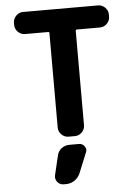

<svg xmlns="http://www.w3.org/2000/svg" viewBox="-64 -803 776 1100"><g transform="rotate(-5 324.0 -253.0)"><path d="M238.3 82Q243.2 57.6 263.2 42Q283.2 26.4 308.6 26.4H364.3Q384.8 26.4 396.5 43.9Q403.3 53.7 403.3 64.5Q403.3 71.3 399.4 79.1L351.6 196.3Q340.8 219.7 319.3 234.4Q297.9 249 271.5 249H256.8Q234.4 249 220.7 231.4Q210.9 218.8 210.9 204.1Q210.9 198.2 211.9 193.4ZM542 -754.9Q565.4 -754.9 582.5 -737.8Q599.6 -720.7 599.6 -697.3V-685.5Q599.6 -662.1 582.5 -645Q565.4 -627.9 542 -627.9H410.2Q402.3 -627.9 402.3 -621.1V-78.1Q402.3 -54.7 385.3 -37.6Q368.2 -20.5 344.7 -20.5H308.6Q285.2 -20.5 268.1 -37.6Q251 -54.7 251 -78.1V-621.1Q251 -627.9 244.1 -627.9H111.3Q87.9 -627.9 70.8 -645Q53.7 -662.1 53.7 -685.5V-697.3Q53.7 -720.7 70.8 -737.8Q87.9 -754.9 111.3 -754.9Z"/></g></svg>

Font: Gen Jyuu Gothic Bold
Style: Bold
Weight: 700
Designer: [Source Han Sans]
Ryoko NISHIZUKA  (kana & ideographs); Paul D. Hunt (Latin, Greek & Cyrillic); Wenlong ZHANG  (bopomofo
Version: Version 1.002.20150607